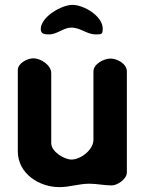

<svg xmlns="http://www.w3.org/2000/svg" viewBox="-20 -760 599 787"><path d="M117 -521C94 -521 53 -502 53 -473V-140C53 -48 141 7 223 7C267 7 303 -7 346 -7C377 -7 407 0 438 0C461 0 500 -26 500 -53V-467C500 -499 460 -520 433 -520C406 -520 363 -498 363 -467V-187C363 -146 311 -106 273 -106C244 -106 190 -138 190 -173V-460C190 -494 146 -521 117 -521ZM147 -640C147 -619 168 -619 181 -619C215 -619 240 -647 273 -647C309 -647 336 -619 372 -619C397 -619 401 -619 401 -643C401 -694 324 -740 277 -740C232 -740 147 -691 147 -640Z"/></svg>

Font: Asimov Print
Style: Regular
Weight: 500
Designer: Google
Version: Version 2.000980: 2014